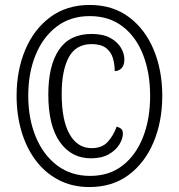

<svg xmlns="http://www.w3.org/2000/svg" viewBox="-20 -745 721 775"><path d="M341 10Q271 10 216 -19Q161 -48 123.5 -98.5Q86 -149 66.5 -215.5Q47 -282 47 -358Q47 -461 82 -544Q117 -627 183 -676Q249 -725 342 -725Q435 -725 500.5 -676Q566 -627 600.5 -544Q635 -461 635 -358Q635 -255 600 -171.5Q565 -88 499.5 -39Q434 10 341 10ZM344 -35Q421 -35 475 -77Q529 -119 557.5 -192Q586 -265 586 -358Q586 -451 557.5 -524Q529 -597 474.5 -638.5Q420 -680 342 -680Q264 -680 208.5 -637.5Q153 -595 123.5 -522.5Q94 -450 94 -359Q94 -266 124.5 -192.5Q155 -119 211 -77Q267 -35 344 -35ZM347 -106Q268 -106 221.5 -172Q175 -238 175 -364Q175 -480 218 -544Q261 -608 350 -608Q396 -608 425 -592Q454 -576 468 -552.5Q482 -529 482 -505Q482 -481 470.5 -469.5Q459 -458 443 -458Q443 -486 435.5 -511Q428 -536 407.5 -551.5Q387 -567 350 -567Q286 -567 257.5 -513.5Q229 -460 229 -366Q229 -259 261 -203Q293 -147 350 -147Q392 -147 415 -172.5Q438 -198 451 -234Q464 -230 470 -224Q476 -218 476 -205Q476 -185 461.5 -161.5Q447 -138 418.5 -122Q390 -106 347 -106Z"/></svg>

Font: Noto Serif ExtraCondensed SemiBold
Style: Italic
Weight: 600
Width: 2
Italic angle: -12°
Designer: Monotype Design Team
Foundry: Monotype Imaging Inc.
Version: Version 2.013